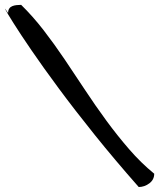

<svg xmlns="http://www.w3.org/2000/svg" viewBox="-20 -752 668 775"><path d="M540 2.9Q444.3 -105.5 362.8 -207Q281.2 -308.6 217.3 -395Q153.3 -481.4 106.9 -549.3Q60.5 -617.2 34.2 -659.2Q7.8 -701.2 2 -712.9Q-3.9 -724.6 12.7 -699.2Q12.7 -710.9 17.6 -717.8Q22.5 -724.6 30.3 -727.5Q38.1 -730.5 47.4 -731.4Q56.6 -732.4 65.4 -732.4Q112.3 -686.5 155.8 -630.4Q199.2 -574.2 240.7 -512.7Q282.2 -451.2 323.7 -388.2Q365.2 -325.2 409.7 -264.6Q454.1 -204.1 501.5 -149.4Q548.8 -94.7 602.5 -50.8Q602.5 -26.4 582.5 -11.7Q562.5 2.9 540 2.9Z"/></svg>

Font: Architects Daughter-petzku
Style: Regular
Weight: 400
Designer: Kimberly Geswein
Foundry: Kimberly Geswein
Version: Version 1.000 2010 initial release